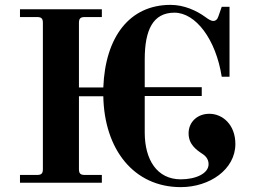

<svg xmlns="http://www.w3.org/2000/svg" viewBox="-20 -750 1038 788"><path d="M62 0H398V-32H328C310 -32 304 -38 304 -56V-355H404C408 -137 529 18 722 18C841 18 946 -55 946 -159C946 -238 894 -283 839 -283C790 -283 754 -249 754 -203C754 -157 786 -135 810 -119C829 -107 836 -92 836 -76C836 -38 784 -14 722 -14C624 -14 574 -95 574 -206V-356H808V-392H574V-506C574 -626 607 -698 696 -698C783 -698 866 -589 890 -435H922V-722H890L876 -682C872 -670 865 -664 856 -664C845 -664 834 -672 823 -680C786 -707 735 -730 680 -730C512 -730 412 -599 404 -391H304V-656C304 -674 310 -680 328 -680H398V-712H62V-680H132C150 -680 156 -674 156 -656V-56C156 -38 150 -32 132 -32H62Z"/></svg>

Font: Old Standard
Style: Bold
Weight: 700
Designer: Alexey Kryukov <alexios@thessalonica.org.ru>
Version: Version 2.0.2